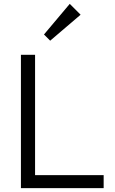

<svg xmlns="http://www.w3.org/2000/svg" viewBox="-20 -971 594 991"><path d="M88 0H515V-67H161V-688H88ZM207 -793 239 -761 396 -895 340 -951Z"/></svg>

Font: MV Cash Light
Style: Regular
Weight: 300
Designer: Rodrigo Fuenzalida
Foundry: fragTYPE
Version: Version 1.100;Glyphs 3.1.2 (3151)